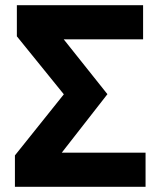

<svg xmlns="http://www.w3.org/2000/svg" viewBox="-20 -720 622 740"><path d="M37.5 0V-121L226 -356.5L45 -580V-700H531.5V-568.5H225.5L394 -357L218 -131.5H541V0Z"/></svg>

Font: Geologica Thin Roman SemiBold
Style: Regular
Weight: 600
Version: Version 1.010;gftools[0.9.28]